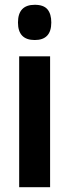

<svg xmlns="http://www.w3.org/2000/svg" viewBox="-20 -781 290 801"><path d="M125 -761Q162 -761 178 -742Q194 -723 194 -687Q194 -614 125 -614Q55 -614 55 -687Q55 -761 125 -761ZM189 -546V0H60V-546Z"/></svg>

Font: Noto Sans Sinhala ExtraCondensed
Style: Bold
Weight: 700
Width: 2
Designer: Jelle Bosma - Monotype Design Team
Foundry: Monotype Imaging Inc.
Version: Version 2.006; ttfautohint (v1.8.4.7-5d5b)